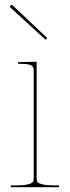

<svg xmlns="http://www.w3.org/2000/svg" viewBox="-20 -778 290 798"><path d="M176.3 -620.1 169.4 -612.8 22.9 -747.1Q19.5 -751 23.9 -755.4Q28.3 -759.8 32.7 -755.4ZM132.3 -35.2Q132.3 -26.4 136.5 -21Q140.6 -15.6 158 -11.5Q175.3 -7.3 207.5 -7.3H225.1V0H24.9V-7.3H44.9Q77.1 -7.3 94.5 -11.5Q111.8 -15.6 116 -21Q120.1 -26.4 120.1 -35.2V-487.3Q120.1 -501.5 108.2 -507.1Q96.2 -512.7 67.4 -512.7H55.2V-520H67.4L132.3 -521.5Z"/></svg>

Font: ZnikomitNo24
Style: Thin
Weight: 300
Designer: gluk
Foundry: gluk
Version: Version 0.55